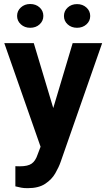

<svg xmlns="http://www.w3.org/2000/svg" viewBox="-20 -749 543 982"><path d="M152.8 -528.3 252.4 -196.3 351.6 -528.3H502.4L290 79.6Q280.8 106 262.9 137.2Q245.1 168.5 211.4 190.9Q177.7 213.4 121.6 213.4Q101.6 213.4 88.9 210.9Q76.2 208.5 58.6 204.1V101.1Q64 101.1 70.1 101.3Q76.2 101.6 81.1 101.6Q123 101.6 142.3 87.6Q161.6 73.7 171.9 42.5L187.5 1.5L2 -528.3ZM67.4 -667.5Q67.4 -693.4 86.7 -710.9Q106 -728.5 134.3 -728.5Q163.6 -728.5 182.6 -710.9Q201.7 -693.4 201.7 -667.5Q201.7 -642.1 182.6 -624.5Q163.6 -606.9 134.3 -606.9Q106 -606.9 86.7 -624.5Q67.4 -642.1 67.4 -667.5ZM307.1 -667Q307.1 -692.9 326.2 -710.4Q345.2 -728 374 -728Q402.8 -728 422.1 -710.4Q441.4 -692.9 441.4 -667Q441.4 -641.6 422.1 -624.3Q402.8 -606.9 374 -606.9Q345.2 -606.9 326.2 -624.3Q307.1 -641.6 307.1 -667Z"/></svg>

Font: Vazirmatn UI
Style: Bold
Weight: 700
Designer: Saber Rastikerdar
Foundry: Saber Rastikerdar
Version: Version 33.003